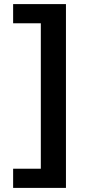

<svg xmlns="http://www.w3.org/2000/svg" viewBox="-20 -708 414 936"><path d="M301.5 208H44V114.5H179V-594.5H44V-688H301.5Z"/></svg>

Font: Lucymar Sans
Style: Bold
Weight: 700
Foundry: The League of Moveable Type (original font) / Main changes by Cristiano Sobral with portions from Mirco Monsees
Version: Version 2.001;August 30, 2020;FontCreator 13.0.0.2681 64-bit